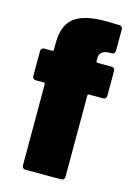

<svg xmlns="http://www.w3.org/2000/svg" viewBox="-109 -760 577 819"><g transform="rotate(15 179.5 -350.5)"><path d="M328 -520H266C262 -520 260 -523 260 -526V-539C260 -560 272 -572 297 -575H314C323 -575 329 -581 329 -590V-685C329 -694 323 -700 314 -700H297C145 -708 72 -676 72 -556V-526C72 -522 69 -520 66 -520H31C22 -520 16 -514 16 -505V-395C16 -386 22 -380 31 -380H66C70 -380 72 -377 72 -374V-15C72 -6 78 0 87 0H245C254 0 260 -6 260 -15V-374C260 -378 262 -380 266 -380H328C337 -380 343 -386 343 -395V-505C343 -514 337 -520 328 -520Z"/></g></svg>

Font: Barlow Semi Condensed Black
Style: Regular
Weight: 900
Width: 4
Designer: Jeremy Tribby
Foundry: Tribby Type
Version: Version 1.408;PS 001.408;hotconv 1.0.88;makeotf.lib2.5.64775